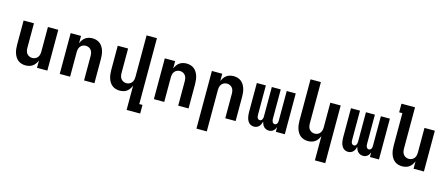

<svg xmlns="http://www.w3.org/2000/svg" viewBox="-55 -1442 5511 2364"><g transform="rotate(15 2700.0 -260.0)"><path d="M243 8Q217 8 192 0.5Q167 -7 147 -23Q127 -39 113.5 -61.5Q100 -84 92.5 -108.5Q85 -133 82 -158.5Q79 -184 79 -210V-520H211V-210Q211 -190 215 -170.5Q219 -151 231 -135Q243 -119 261.5 -110.5Q280 -102 300 -102Q320 -102 338.5 -110.5Q357 -119 369 -135Q381 -151 385 -170.5Q389 -190 389 -210V-520H521V0H389V-94Q380 -72 366.5 -52Q353 -32 333.5 -18Q314 -4 290.5 2Q267 8 243 8Z M679 0V-520H811V-426Q820 -448 833.5 -468Q847 -488 866.5 -502Q886 -516 909.5 -522Q933 -528 957 -528Q983 -528 1008 -520.5Q1033 -513 1053 -497Q1073 -481 1086.5 -458.5Q1100 -436 1107.5 -411.5Q1115 -387 1118 -361.5Q1121 -336 1121 -310V0H989V-310Q989 -330 985 -349.5Q981 -369 969 -385Q957 -401 938.5 -409.5Q920 -418 900 -418Q880 -418 861.5 -409.5Q843 -401 831 -385Q819 -369 815 -349.5Q811 -330 811 -310V0Z M1589 215V-94Q1580 -72 1566.5 -52Q1553 -32 1533.5 -18Q1514 -4 1490.5 2Q1467 8 1443 8Q1417 8 1392 0.5Q1367 -7 1347 -23Q1327 -39 1313.5 -61.5Q1300 -84 1292.5 -108.5Q1285 -133 1282 -158.5Q1279 -184 1279 -210V-520H1411V-210Q1411 -190 1415 -170.5Q1419 -151 1431 -135Q1443 -119 1461.5 -110.5Q1480 -102 1500 -102Q1520 -102 1538.5 -110.5Q1557 -119 1569 -135Q1581 -151 1585 -170.5Q1589 -190 1589 -210V-735H1721V105H1762V215Z M1879 0V-520H2011V-426Q2020 -448 2033.5 -468Q2047 -488 2066.5 -502Q2086 -516 2109.5 -522Q2133 -528 2157 -528Q2183 -528 2208 -520.5Q2233 -513 2253 -497Q2273 -481 2286.5 -458.5Q2300 -436 2307.5 -411.5Q2315 -387 2318 -361.5Q2321 -336 2321 -310V0H2189V-310Q2189 -330 2185 -349.5Q2181 -369 2169 -385Q2157 -401 2138.5 -409.5Q2120 -418 2100 -418Q2080 -418 2061.5 -409.5Q2043 -401 2031 -385Q2019 -369 2015 -349.5Q2011 -330 2011 -310V0Z M2479 215V-520H2611V-426Q2620 -448 2633.5 -468Q2647 -488 2666.5 -502Q2686 -516 2709.5 -522Q2733 -528 2757 -528Q2783 -528 2808 -520.5Q2833 -513 2853 -497Q2873 -481 2886.5 -458.5Q2900 -436 2907.5 -411.5Q2915 -387 2918 -361.5Q2921 -336 2921 -310V0H2789V-310Q2789 -330 2785 -349.5Q2781 -369 2769 -385Q2757 -401 2738.5 -409.5Q2720 -418 2700 -418Q2680 -418 2661.5 -409.5Q2643 -401 2631 -385Q2619 -369 2615 -349.5Q2611 -330 2611 -310V215Z M3155 8Q3138 8 3121.5 2Q3105 -4 3092.5 -16.5Q3080 -29 3072 -45Q3064 -61 3060 -77.5Q3056 -94 3054 -111.5Q3052 -129 3052 -146V-520H3167V-146Q3167 -136 3168 -126.5Q3169 -117 3173.5 -108Q3178 -99 3186.5 -93Q3195 -87 3205 -87Q3215 -87 3223 -93Q3231 -99 3235.5 -108Q3240 -117 3241.5 -126.5Q3243 -136 3243 -146V-520H3357V-146Q3357 -136 3358.5 -126.5Q3360 -117 3364.5 -108Q3369 -99 3377 -93Q3385 -87 3395 -87Q3405 -87 3413.5 -93Q3422 -99 3426.5 -108Q3431 -117 3432 -126.5Q3433 -136 3433 -146V-520H3548V0H3433V-59Q3428 -45 3420 -32.5Q3412 -20 3400.5 -10.5Q3389 -1 3375 3.5Q3361 8 3346 8Q3328 8 3311 1.5Q3294 -5 3281.5 -18Q3269 -31 3261.5 -47.5Q3254 -64 3250 -81Q3246 -64 3238.5 -47.5Q3231 -31 3219 -18Q3207 -5 3190 1.5Q3173 8 3156 8Z M3989 215V-94Q3980 -72 3966.5 -52Q3953 -32 3933.5 -18Q3914 -4 3890.5 2Q3867 8 3843 8Q3817 8 3792 0.5Q3767 -7 3747 -23Q3727 -39 3713.5 -61.5Q3700 -84 3692.5 -108.5Q3685 -133 3682 -158.5Q3679 -184 3679 -210V-735H3811V-210Q3811 -190 3815 -170.5Q3819 -151 3831 -135Q3843 -119 3861.5 -110.5Q3880 -102 3900 -102Q3920 -102 3938.5 -110.5Q3957 -119 3969 -135Q3981 -151 3985 -170.5Q3989 -190 3989 -210V-520H4121V215Z M4355 8Q4338 8 4321.5 2Q4305 -4 4292.5 -16.5Q4280 -29 4272 -45Q4264 -61 4260 -77.5Q4256 -94 4254 -111.5Q4252 -129 4252 -146V-520H4367V-146Q4367 -136 4368 -126.5Q4369 -117 4373.5 -108Q4378 -99 4386.5 -93Q4395 -87 4405 -87Q4415 -87 4423 -93Q4431 -99 4435.5 -108Q4440 -117 4441.5 -126.5Q4443 -136 4443 -146V-520H4557V-146Q4557 -136 4558.5 -126.5Q4560 -117 4564.5 -108Q4569 -99 4577 -93Q4585 -87 4595 -87Q4605 -87 4613.5 -93Q4622 -99 4626.5 -108Q4631 -117 4632 -126.5Q4633 -136 4633 -146V-520H4748V0H4633V-59Q4628 -45 4620 -32.5Q4612 -20 4600.5 -10.5Q4589 -1 4575 3.5Q4561 8 4546 8Q4528 8 4511 1.5Q4494 -5 4481.5 -18Q4469 -31 4461.5 -47.5Q4454 -64 4450 -81Q4446 -64 4438.5 -47.5Q4431 -31 4419 -18Q4407 -5 4390 1.5Q4373 8 4356 8Z M5043 8Q5017 8 4992 0.5Q4967 -7 4947 -23Q4927 -39 4913.5 -61.5Q4900 -84 4892.5 -108.5Q4885 -133 4882 -158.5Q4879 -184 4879 -210V-625H4838V-735H5011V-210Q5011 -190 5015 -170.5Q5019 -151 5031 -135Q5043 -119 5061.5 -110.5Q5080 -102 5100 -102Q5120 -102 5138.5 -110.5Q5157 -119 5169 -135Q5181 -151 5185 -170.5Q5189 -190 5189 -210V-520H5321V0H5189V-94Q5180 -72 5166.5 -52Q5153 -32 5133.5 -18Q5114 -4 5090.5 2Q5067 8 5043 8Z"/></g></svg>

Font: Iosevka Extrabold Extended
Style: Regular
Weight: 800
Width: 7
Monospace: yes
Designer: Belleve Invis
Foundry: Belleve Invis
Version: Version 32.5.0; ttfautohint (v1.8.4)